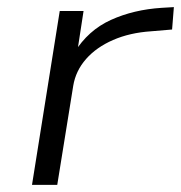

<svg xmlns="http://www.w3.org/2000/svg" viewBox="-20 -520 509 540"><path d="M70 0 148 -489H215L197 -372H189Q228 -435 292 -464Q356 -493 435 -498L469 -500L464 -437L405 -432Q345 -428 298 -407.5Q251 -387 222 -354Q193 -321 186 -279L141 0Z"/></svg>

Font: Nunito Sans 10pt Expanded Light
Style: Italic
Weight: 300
Width: 7
Italic angle: -9°
Designer: Vernon Adams
Foundry: Vernon Adams
Version: Version 3.101;gftools[0.9.27]